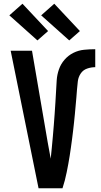

<svg xmlns="http://www.w3.org/2000/svg" viewBox="-20 -1006 540 1026"><path d="M314 0H186L37 -735H151L235 -245Q239 -223 243 -201.5Q247 -180 251 -158Q254 -188 257 -218Q260 -248 262.5 -277.5Q265 -307 267.5 -337Q270 -367 272 -397Q274 -427 276 -457Q278 -487 279.5 -517Q281 -547 283 -577Q285 -607 295 -635.5Q305 -664 325 -687Q345 -710 372 -723.5Q399 -737 429 -740Q459 -743 489 -743V-647Q467 -647 445.5 -639.5Q424 -632 411.5 -613.5Q399 -595 396 -572.5Q393 -550 391.5 -528Q390 -506 388 -483.5Q386 -461 384 -439Q382 -417 380 -395Q378 -373 375.5 -350.5Q373 -328 370.5 -306Q368 -284 365 -262Q362 -240 359 -218Q356 -196 352.5 -174Q349 -152 345 -130Q341 -108 336.5 -86Q332 -64 326.5 -42.5Q321 -21 314 0ZM350 -790 200 -924 270 -986 407 -840ZM180 -790 30 -924 100 -986 237 -840Z"/></svg>

Font: Iosevka
Style: Bold
Weight: 700
Monospace: yes
Designer: Belleve Invis
Foundry: Belleve Invis
Version: Version 32.5.0; ttfautohint (v1.8.4)